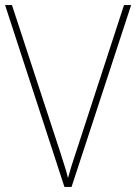

<svg xmlns="http://www.w3.org/2000/svg" viewBox="-20 -734 535 754"><path d="M495 -714 261 0H233L0 -714H27L215 -141Q224 -112 232.5 -86Q241 -60 247 -35Q254 -60 261.5 -84.5Q269 -109 280 -141L467 -714Z"/></svg>

Font: Noto Sans Bengali SemiCondensed Thin
Style: Regular
Weight: 100
Width: 4
Designer: Joana Ranito - Universal Thirst; Jelle Bosma - Monotype Design Team
Foundry: Universal Thirst ehf.
Version: Version 3.000; ttfautohint (v1.8.4.7-5d5b)